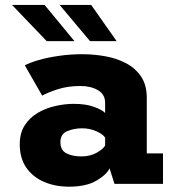

<svg xmlns="http://www.w3.org/2000/svg" viewBox="-20 -726 690 758"><path d="M252.5 11Q198 11 153.8 -8Q109.5 -27 83.8 -64.2Q58 -101.5 58 -156.5Q58 -200 77.2 -230.5Q96.5 -261 128 -279.8Q159.5 -298.5 197.2 -307.2Q235 -316 271.5 -316Q319 -316 351.5 -304Q384 -292 395 -280V-320.5Q395 -353 367 -369.8Q339 -386.5 297 -386.5Q248 -386.5 208.5 -373.8Q169 -361 146.5 -348.5L78 -468Q97 -478.5 132.5 -488.8Q168 -499 212.8 -505.5Q257.5 -512 305.5 -512Q349 -512 393.8 -504.2Q438.5 -496.5 476 -477.2Q513.5 -458 536.5 -424.5Q559.5 -391 559.5 -339.5V-120.5H623.5V0H432L412.5 -61.5Q401.5 -37 361 -13Q320.5 11 252.5 11ZM301.5 -108.5Q336 -108.5 362 -123.2Q388 -138 395 -151.5V-182.5Q387.5 -195.5 361 -207.5Q334.5 -219.5 304 -219.5Q272.5 -219.5 245.5 -208.2Q218.5 -197 218.5 -165Q218.5 -132.5 242.5 -120.5Q266.5 -108.5 301.5 -108.5ZM335.5 -563.5 215.5 -706.5H340L440.5 -563.5ZM164.5 -563.5 27.5 -706.5H156L274 -563.5Z"/></svg>

Font: Trispace
Style: Bold
Weight: 700
Designer: Tyler Finck
Foundry: Etcetera Type Company
Version: Version 1.210; ttfautohint (v1.8.3)